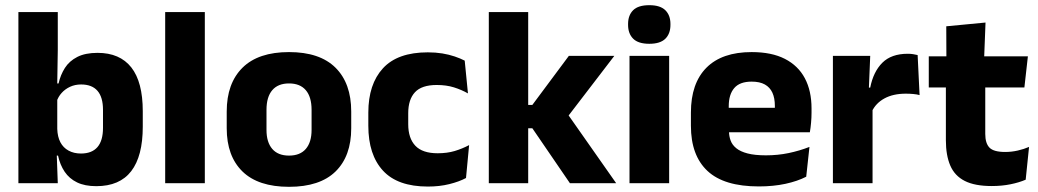

<svg xmlns="http://www.w3.org/2000/svg" viewBox="-20 -707 4006 741"><path d="M351.5 11.5Q307.5 11.5 277.5 -3Q247.5 -17.5 229.5 -44.2Q211.5 -71 204 -106.5H164.5L201 -209.5Q202 -179 213 -158Q224 -137 244.5 -125.8Q265 -114.5 292.5 -114.5Q334.5 -114.5 356 -139.2Q377.5 -164 377.5 -213.5V-283Q377.5 -332 356.2 -356.5Q335 -381 293 -381Q269.5 -381 250.2 -372Q231 -363 217.8 -348.2Q204.5 -333.5 198.5 -314.5L164 -385H206Q213.5 -418 230.5 -444.8Q247.5 -471.5 278.2 -487.2Q309 -503 356.5 -503Q442.5 -503 486.8 -446.8Q531 -390.5 531 -278V-218Q531 -104.5 486.5 -46.5Q442 11.5 351.5 11.5ZM51 0V-660.5H203V-513.5L200.5 -356L201 -342.5V-154L198.5 -124.5L203 0Z M617.5 0V-660.5H770.5V0Z M1095.5 14Q976.5 14 915.8 -45.2Q855 -104.5 855 -212V-276.5Q855 -385.5 916 -445.8Q977 -506 1095.5 -506Q1214 -506 1274.8 -445.8Q1335.5 -385.5 1335.5 -276.5V-212Q1335.5 -104.5 1275 -45.2Q1214.5 14 1095.5 14ZM1095.5 -106.5Q1138 -106.5 1160.2 -132.2Q1182.5 -158 1182.5 -205.5V-283Q1182.5 -333 1160.2 -359Q1138 -385 1095.5 -385Q1053 -385 1030.8 -359Q1008.5 -333 1008.5 -283V-205.5Q1008.5 -158 1030.8 -132.2Q1053 -106.5 1095.5 -106.5Z M1631.5 13Q1514.5 13 1458 -48.5Q1401.5 -110 1401.5 -221.5V-272.5Q1401.5 -382 1458 -443.5Q1514.5 -505 1631 -505Q1661 -505 1687 -500.8Q1713 -496.5 1735 -489Q1757 -481.5 1773.5 -473L1786 -346.5Q1761.5 -360.5 1732 -369.8Q1702.5 -379 1665.5 -379Q1607.5 -379 1581.5 -351Q1555.5 -323 1555.5 -270V-227.5Q1555.5 -173.5 1583 -144.5Q1610.5 -115.5 1669 -115.5Q1705.5 -115.5 1734.8 -124.2Q1764 -133 1790.5 -147L1778.5 -20Q1752.5 -6 1714.5 3.5Q1676.5 13 1631.5 13Z M2179.5 0 2034.5 -212H1994.5V-302H2034.5L2175.5 -491.5H2351L2164 -247.5V-276.5L2358 0ZM1866.5 0V-660.5H2018.5V0Z M2409.5 0V-491.5H2562.5V0ZM2486 -538Q2443 -538 2423.5 -557.8Q2404 -577.5 2404 -611V-614.5Q2404 -648 2423.5 -667.5Q2443 -687 2486 -687Q2528 -687 2547.8 -667.5Q2567.5 -648 2567.5 -614.5V-611Q2567.5 -577 2547.8 -557.5Q2528 -538 2486 -538Z M2908.5 12.5Q2774.5 12.5 2710.5 -47.2Q2646.5 -107 2646.5 -221.5V-272.5Q2646.5 -385.5 2706.5 -445.8Q2766.5 -506 2881 -506Q2958 -506 3009.2 -479.8Q3060.5 -453.5 3086.2 -405Q3112 -356.5 3112 -288.5V-272Q3112 -253 3110.2 -233.2Q3108.5 -213.5 3105.5 -196.5H2967.5Q2969.5 -225.5 2970 -251.2Q2970.5 -277 2970.5 -298Q2970.5 -328.5 2961 -349.2Q2951.5 -370 2931.8 -381Q2912 -392 2881 -392Q2835 -392 2813.8 -367.2Q2792.5 -342.5 2792.5 -297V-252L2793.5 -235.5V-200.5Q2793.5 -181.5 2799.8 -164.5Q2806 -147.5 2821.8 -134.8Q2837.5 -122 2865.2 -114.8Q2893 -107.5 2936 -107.5Q2981.5 -107.5 3023.5 -116.2Q3065.5 -125 3104 -140L3091.5 -25Q3057.5 -7.5 3011 2.5Q2964.5 12.5 2908.5 12.5ZM2727.5 -196.5V-291H3074.5V-196.5Z M3344.5 -276 3302.5 -369H3338.5Q3350.5 -430 3385.2 -464.8Q3420 -499.5 3483.5 -499.5Q3494.5 -499.5 3503.8 -498Q3513 -496.5 3521.5 -494.5L3529 -340Q3518.5 -343 3504.5 -344.2Q3490.5 -345.5 3476 -345.5Q3427 -345.5 3393.5 -327.2Q3360 -309 3344.5 -276ZM3194.5 0V-491.5H3338.5L3332 -334.5L3347.5 -332.5V0Z M3807.5 11Q3742 11 3703.2 -8.8Q3664.5 -28.5 3647.5 -68Q3630.5 -107.5 3630.5 -165.5V-440H3782.5V-190Q3782.5 -154 3798.8 -137.2Q3815 -120.5 3859.5 -120.5Q3884 -120.5 3908 -126Q3932 -131.5 3951.5 -140L3938.5 -13.5Q3913 -2.5 3879.8 4.2Q3846.5 11 3807.5 11ZM3564.5 -369.5V-489.5H3947L3933.5 -369.5ZM3632.5 -478.5 3632 -605.5 3783.5 -620 3778 -478.5Z"/></svg>

Font: Anek Latin Medium
Style: Bold
Weight: 700
Version: Version 1.003